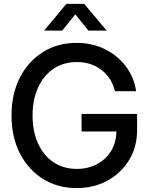

<svg xmlns="http://www.w3.org/2000/svg" viewBox="-20 -961 772 993"><path d="M376.5 11.7Q277.8 11.7 201.7 -36.1Q125.5 -84 82.5 -168.5Q39.6 -252.9 39.6 -363.3Q39.6 -475.6 83 -560.1Q126.5 -644.5 202.4 -691.9Q278.3 -739.3 376 -739.3Q455.1 -739.3 520.8 -707.5Q586.4 -675.8 629.6 -619.6Q672.9 -563.5 684.1 -489.3H574.2Q559.1 -556.6 505.9 -598.4Q452.6 -640.1 377.4 -640.1Q308.6 -640.1 257.1 -605.5Q205.6 -570.8 177 -508.5Q148.4 -446.3 148.4 -363.3Q148.4 -280.8 177 -218.5Q205.6 -156.2 257.1 -121.8Q308.6 -87.4 377.9 -87.4Q435.1 -87.4 481.2 -111.8Q527.3 -136.2 554.4 -179.9Q581.5 -223.6 582 -281.2H401.9V-371.6H689V-288.1Q689 -201.2 647.9 -133.5Q606.9 -65.9 536.4 -27.1Q465.8 11.7 376.5 11.7ZM301.8 -802.7H208.5V-803.2L323.2 -940.9H415.5L531.2 -803.2V-802.7H437.5L369.6 -887.2Z"/></svg>

Font: Inter Display Medium
Style: Regular
Weight: 500
Designer: Rasmus Andersson
Foundry: rsms
Version: Version 4.001;git-9221beed3